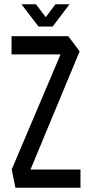

<svg xmlns="http://www.w3.org/2000/svg" viewBox="-20 -877 430 897"><path d="M34 -623V-708H299L290 -623ZM108 -50 35 -85V-86L299 -708L352 -637ZM52 0 35 -85H356V0ZM160 -753 81 -856V-857H148L220 -762ZM161 -753 239 -857H304V-856L226 -753Z"/></svg>

Font: Foldit
Style: Regular
Weight: 400
Version: Version 1.003